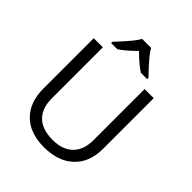

<svg xmlns="http://www.w3.org/2000/svg" viewBox="-254 -1079 1237 1237"><g transform="rotate(45 364.0 -460.5)"><path d="M637.2 -713.9V-252Q637.2 -129.9 563.5 -60.1Q489.7 9.8 360.8 9.8Q231.9 9.8 161.4 -60.5Q90.8 -130.9 90.8 -253.9V-713.9H173.8V-248Q173.8 -158.7 222.7 -110.8Q271.5 -63 366.2 -63Q456.5 -63 505.4 -111.1Q554.2 -159.2 554.2 -249V-713.9ZM191.9 -782.2Q253.9 -848.6 278.8 -879.9Q303.7 -911.1 314.9 -931.2H396Q406.7 -910.6 433.3 -878.2Q460 -845.7 521 -782.2V-771H462.9Q419.9 -797.9 355 -861.8Q288.6 -796.4 248 -771H191.9Z"/></g></svg>

Font: Zoram GWebM
Style: Regular
Weight: 400
Foundry: Ascender Corporation
Version: Version 1.000